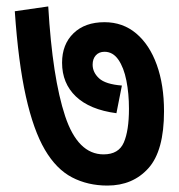

<svg xmlns="http://www.w3.org/2000/svg" viewBox="-20 -617 558 597"><path d="M490 -271Q490 -148 441.5 -94Q393 -40 314 -40Q253 -40 204 -65.5Q155 -91 119.5 -151.5Q84 -212 60.5 -317Q37 -422 26 -582L130 -597Q143 -375 182.5 -256Q222 -137 302 -137Q349 -137 365 -174Q381 -211 381 -279Q381 -326 373 -366.5Q365 -407 348 -431.5Q331 -456 305 -456Q288 -456 278 -445Q268 -434 268 -416Q268 -392 288 -373.5Q308 -355 359 -351L342 -265Q259 -276 216 -317Q173 -358 173 -422Q173 -479 208.5 -513.5Q244 -548 305 -548Q362 -548 403.5 -513Q445 -478 467.5 -415.5Q490 -353 490 -271Z"/></svg>

Font: Noto Sans SemiCondensed SemiBold
Style: Regular
Weight: 600
Width: 4
Designer: Monotype Design Team
Foundry: Monotype Imaging Inc.
Version: Version 2.013; ttfautohint (v1.8.4.7-5d5b)